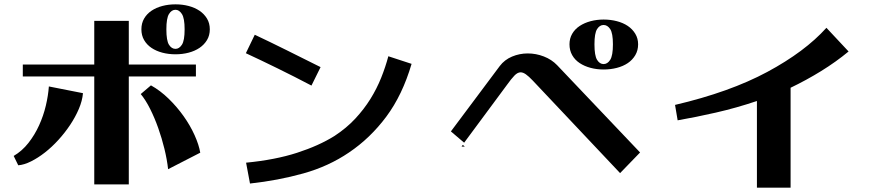

<svg xmlns="http://www.w3.org/2000/svg" viewBox="-20 -802 4040 884"><path d="M631 -667Q631 -695 643.5 -716.5Q656 -738 677.5 -752.5Q699 -767 727.5 -774.5Q756 -782 788 -782Q820 -782 848.5 -774.5Q877 -767 898.5 -752.5Q920 -738 933 -716.5Q946 -695 946 -667Q946 -639 933 -617.5Q920 -596 898.5 -581.5Q877 -567 848.5 -559.5Q820 -552 788 -552Q756 -552 727.5 -559.5Q699 -567 677.5 -581.5Q656 -596 643.5 -617.5Q631 -639 631 -667ZM746 -667Q746 -615 758 -596Q770 -577 788 -577Q805 -577 817.5 -596Q830 -615 830 -667Q830 -718 817.5 -737.5Q805 -757 788 -757Q770 -757 758 -737.5Q746 -718 746 -667ZM414 47V-450H85V-505H414V-706H573V-505H882V-450H573V47ZM675 -409Q718 -385 756.5 -347.5Q795 -310 825.5 -267Q856 -224 876 -179.5Q896 -135 902 -99L754 -23Q749 -68 737 -117Q725 -166 708.5 -212.5Q692 -259 671.5 -300Q651 -341 628 -369ZM362 -373Q359 -338 343 -300.5Q327 -263 303 -227Q279 -191 249 -158Q219 -125 187 -100Q155 -75 123 -59Q91 -43 64 -41L43 -84Q82 -107 111 -144Q140 -181 160 -225Q180 -269 191 -315.5Q202 -362 205 -404Z M1153 -642Q1221 -610 1299.5 -571Q1378 -532 1456 -493L1414 -408Q1336 -449 1258.5 -487Q1181 -525 1112 -557ZM1875 -508Q1833 -365 1759 -265.5Q1685 -166 1587 -100Q1493 -36 1376.5 -3.5Q1260 29 1131 43L1113 -53Q1247 -66 1347.5 -98.5Q1448 -131 1520 -176Q1575 -212 1615.5 -255.5Q1656 -299 1685.5 -346.5Q1715 -394 1735 -444Q1755 -494 1768 -543Z M2602 -598Q2602 -625 2614.5 -646.5Q2627 -668 2649 -682.5Q2671 -697 2699.5 -704.5Q2728 -712 2759 -712Q2791 -712 2820 -704.5Q2849 -697 2870.5 -682.5Q2892 -668 2905 -646.5Q2918 -625 2918 -598Q2918 -570 2905 -548Q2892 -526 2870.5 -511.5Q2849 -497 2820 -489.5Q2791 -482 2759 -482Q2728 -482 2699.5 -489.5Q2671 -497 2649 -511.5Q2627 -526 2614.5 -548Q2602 -570 2602 -598ZM2717 -598Q2717 -546 2729 -526.5Q2741 -507 2759 -507Q2777 -507 2789.5 -526.5Q2802 -546 2802 -598Q2802 -649 2789.5 -668Q2777 -687 2759 -687Q2741 -687 2729 -668Q2717 -649 2717 -598ZM2056 -197 2281 -498Q2303 -527 2337.5 -541.5Q2372 -556 2410 -556Q2448 -556 2484 -542Q2520 -528 2545 -502L2927 -100L2835 -5L2433 -431Q2414 -451 2401 -460Q2388 -469 2377 -469Q2363 -469 2348.5 -454Q2334 -439 2314 -411L2117 -145ZM2105 -127 2111 -135 2120 -127Z M3465 62V-337Q3370 -305 3275.5 -283.5Q3181 -262 3100 -248L3088 -319Q3340 -378 3513 -471Q3686 -564 3785 -674L3887 -565Q3829 -517 3761 -475Q3693 -433 3620 -398V62Z"/></svg>

Font: Cafe24 ClassicType
Style: Regular
Weight: 400
Designer: Cafe24 thkim, hmlim, mnelim & 4IR
Foundry: Cafe24
Version: Version 1.000